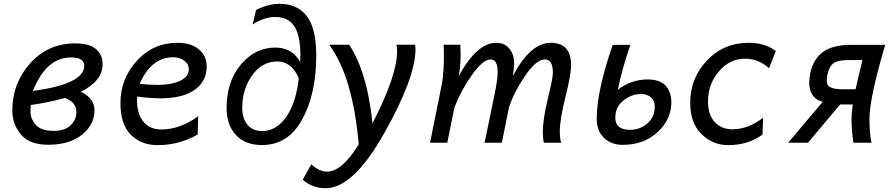

<svg xmlns="http://www.w3.org/2000/svg" viewBox="-20 -747 4667 1005"><path d="M233.4 10.7Q133.3 10.7 88.9 -43.7Q44.4 -98.1 44.4 -168.5Q44.4 -310.5 137.7 -415.3Q231 -520 375 -520Q436.5 -520 469.2 -499.5Q517.1 -469.7 517.1 -411.1Q517.1 -323.2 403.3 -266.6Q474.6 -232.4 474.6 -169.4Q474.6 -93.8 408.7 -41.5Q342.8 10.7 233.4 10.7ZM152.3 -271Q420.9 -307.1 420.9 -402.8Q420.9 -446.3 351.6 -446.3Q221.7 -446.3 152.3 -271ZM260.7 -62Q320.3 -62 350.1 -91.6Q379.9 -121.1 379.9 -160.2Q379.9 -212.4 319.8 -234.4Q237.3 -210.9 141.1 -197.3Q139.6 -184.1 139.6 -160.6Q139.6 -126.5 166.7 -94.2Q193.8 -62 260.7 -62Z M802.7 -302.7Q883.3 -302.7 927.7 -326.7Q968.3 -348.1 968.3 -384.8Q968.3 -411.6 944.6 -429.4Q920.9 -447.3 886.7 -447.3Q772 -447.3 710.9 -308.1Q759.3 -302.7 802.7 -302.7ZM805.7 12.7Q718.3 12.7 664.3 -42.2Q610.4 -97.2 610.4 -207Q610.4 -334 696 -428.5Q781.7 -522.9 909.2 -522.9Q980.5 -522.9 1021.2 -488.5Q1062 -454.1 1062 -398.9Q1062 -327.6 1008.3 -283.7Q945.3 -232.4 819.8 -232.4Q767.1 -232.4 698.2 -241.7Q697.3 -231.4 697.3 -221.7Q697.3 -152.8 729 -112.3Q762.2 -69.3 824.2 -69.3Q923.3 -69.3 1017.6 -138.7L1014.6 -42.5Q915.5 12.7 805.7 12.7Z M1351.1 12.2Q1263.7 12.2 1214.8 -40.3Q1166 -92.8 1166 -181.2Q1166 -320.8 1241 -409.4Q1315.9 -498 1421.4 -498Q1507.3 -498 1549.3 -425.8H1551.3Q1552.2 -435.1 1552.2 -460Q1552.2 -556.2 1523.4 -605Q1491.2 -658.2 1421.4 -658.2Q1364.3 -658.2 1302.2 -619.1L1320.3 -694.8Q1385.3 -727.1 1442.4 -727.1Q1535.6 -727.1 1585.4 -663.3Q1635.3 -599.6 1635.3 -456.1Q1635.3 -256.8 1562 -122.3Q1488.8 12.2 1351.1 12.2ZM1352.1 -61Q1426.8 -61 1480 -136.7Q1531.2 -214.8 1543.9 -337.9Q1505.9 -425.3 1431.2 -425.3Q1351.6 -425.3 1299.8 -352.5Q1248 -279.8 1248 -184.1Q1248 -126.5 1275.6 -93.8Q1303.2 -61 1352.1 -61Z M1684.6 238.3Q1614.7 238.3 1564.5 193.4L1609.9 112.8Q1650.4 151.4 1691.9 151.4Q1770 151.4 1857.9 8.3Q1826.2 -347.2 1703.1 -512.7H1808.1Q1902.8 -367.7 1929.7 -101.6Q2058.6 -351.1 2058.6 -479.5Q2058.6 -498.5 2054.7 -512.7H2152.3Q2154.8 -505.9 2154.8 -490.2Q2154.8 -340.3 1991.9 -51Q1829.1 238.3 1684.6 238.3Z M2917 0H2826.7Q2821.3 -23.9 2821.3 -54.7Q2821.3 -122.6 2847.7 -230.7Q2874 -338.9 2874 -366.2Q2874 -436 2832.5 -436Q2787.1 -436 2728.8 -350.6Q2670.4 -265.1 2644 -184.1L2606.9 0H2516.6L2567.9 -249Q2585 -332 2585 -369.1Q2585 -436 2548.3 -436Q2508.8 -436 2451.9 -356.9Q2395 -277.8 2358.4 -184.1L2321.3 0H2231L2292.5 -305.2Q2298.3 -333 2301.8 -388.2Q2303.7 -422.4 2303.7 -453.1Q2303.7 -498 2301.8 -512.7H2389.6Q2390.6 -488.3 2391.1 -458.5Q2390.1 -391.6 2380.9 -348.6Q2476.6 -522.9 2577.1 -522.9Q2620.1 -522.9 2645.8 -492.9Q2671.4 -462.9 2671.4 -410.2Q2671.4 -391.6 2664.1 -348.6Q2755.9 -522.9 2862.8 -522.9Q2969.2 -522.9 2969.2 -406.7Q2969.2 -356.4 2939.7 -238.8Q2910.2 -121.1 2910.2 -60.5Q2910.2 -23.9 2917 0Z M3277.3 -67.4Q3322.8 -67.4 3358.4 -92.8Q3407.2 -127.4 3407.2 -189.9Q3407.2 -219.2 3387.7 -237.1Q3368.2 -254.9 3334.5 -254.9Q3287.1 -254.9 3243.9 -221.4Q3200.7 -188 3200.7 -131.3Q3200.7 -67.4 3277.3 -67.4ZM3103.5 -126V-129.4Q3104.5 -272.9 3187 -512.2H3279.8Q3234.4 -381.3 3213.9 -277.3Q3284.7 -331.1 3370.1 -331.1Q3445.8 -331.1 3474.1 -285.6Q3494.1 -254.4 3494.1 -212.9Q3494.1 -121.6 3421.9 -55.2Q3349.6 11.2 3239.3 11.2Q3169.9 11.2 3131.3 -36.6Q3103.5 -70.3 3103.5 -126Z M3791.5 12.7Q3711.4 12.7 3652.1 -44.9Q3592.8 -102.5 3592.8 -209Q3592.8 -337.9 3680.4 -430.4Q3768.1 -522.9 3898.9 -522.9Q3984.9 -522.9 4041 -480L4005.4 -389.6Q3951.2 -439.9 3878.9 -439.9Q3800.3 -439.9 3743.2 -373.5Q3686 -307.1 3686 -216.3Q3686 -146 3721.2 -108.2Q3756.3 -70.3 3813.5 -70.3Q3896 -70.3 3974.6 -130.9L3971.2 -42.5Q3895.5 12.7 3791.5 12.7Z M4458.5 -279.8Q4472.7 -346.2 4495.1 -434.6L4493.7 -432.6H4419.4Q4368.7 -432.6 4344.7 -417.2Q4320.8 -401.9 4311.5 -358.4Q4307.6 -339.8 4307.6 -326.7Q4307.6 -317.4 4311 -306.2Q4314.5 -294.9 4333.3 -287.4Q4352.1 -279.8 4391.1 -279.8ZM4443.8 -200.2H4377.4L4209.5 0H4105.5L4286.6 -214.4Q4244.6 -223.6 4226.1 -261.7Q4215.8 -284.2 4215.8 -314.5Q4215.8 -336.9 4221.2 -363.3Q4237.3 -438.5 4288.3 -475.3Q4339.4 -512.2 4435.5 -512.2H4613.3Q4531.2 -232.4 4531.2 -127.4Q4531.2 -40.5 4542 0H4447.3Q4437.5 -58.1 4437 -126Q4437 -154.3 4443.8 -200.2Z"/></svg>

Font: Cadman
Style: Italic
Weight: 400
Italic angle: -12°
Designer: Paul James MIller
Foundry: High-Logic / Made with FontCreator
Version: Version 2.114;March 28, 2021;FontCreator 13.0.0.2683 64-bit